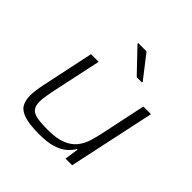

<svg xmlns="http://www.w3.org/2000/svg" viewBox="-193 -899 1066 1066"><g transform="rotate(45 340.5 -365.5)"><path d="M265 8Q193 8 152 -4.5Q111 -17 95 -42.5Q79 -68 79 -109Q79 -127 82 -150.5Q85 -174 90 -198L156 -510H216L151 -206Q147 -183 143.5 -161Q140 -139 140 -123Q140 -89 153.5 -72Q167 -55 198.5 -49Q230 -43 283 -43Q352 -43 393.5 -60Q435 -77 458 -106Q481 -135 492 -171Q503 -207 511 -245L567 -510H627L518 0H466L478 -82H473Q458 -57 433.5 -36.5Q409 -16 369.5 -4Q330 8 265 8ZM426 -599 297 -734 298 -739H363L468 -604L467 -599Z"/></g></svg>

Font: Saira Expanded Light
Style: Italic
Weight: 300
Width: 7
Italic angle: -12°
Designer: Hector Gatti with collaboration of the Omnibus-Type team
Foundry: Omnibus-Type
Version: Version 1.101